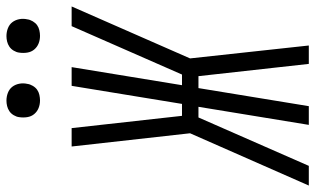

<svg xmlns="http://www.w3.org/2000/svg" viewBox="-234 -766 977 595"><g transform="rotate(-90 254.5 -468.5)"><path d="M411 0H354L316 -342H279L223 0H165L221 -342H188L38 0H-23L139 -368L98 -735H155L193 -393H230L286 -735H344L288 -393H321L471 -735H532L371 -368ZM441 -833Q428 -833 417 -837.5Q406 -842 398.5 -851Q391 -860 389 -872.5Q387 -885 389 -898Q390 -906 395 -914.5Q400 -923 407.5 -928Q415 -933 423.5 -935Q432 -937 440 -937Q453 -937 464.5 -932.5Q476 -928 483 -919Q490 -910 492.5 -897.5Q495 -885 492 -872Q491 -864 486 -855.5Q481 -847 474 -842Q467 -837 458 -835Q449 -833 441 -833ZM241 -833Q228 -833 217 -837.5Q206 -842 198.5 -851Q191 -860 189 -872.5Q187 -885 189 -898Q190 -906 195 -914.5Q200 -923 207.5 -928Q215 -933 223.5 -935Q232 -937 240 -937Q253 -937 264.5 -932.5Q276 -928 283 -919Q290 -910 292.5 -897.5Q295 -885 292 -872Q291 -864 286 -855.5Q281 -847 274 -842Q267 -837 258 -835Q249 -833 241 -833Z"/></g></svg>

Font: Iosevka Light Oblique
Style: Regular
Weight: 300
Italic angle: -9°
Monospace: yes
Designer: Belleve Invis
Foundry: Belleve Invis
Version: Version 32.5.0; ttfautohint (v1.8.4)